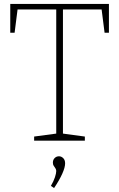

<svg xmlns="http://www.w3.org/2000/svg" viewBox="-20 -713 604 973"><path d="M32 -547V-693H532V-547H510L495 -665H299V-36L410 -21V0H153V-21L265 -36V-665H69L54 -547ZM238 229Q252 205 258.5 185Q265 165 265 154Q265 148 262.5 143Q260 138 257 134Q256 133 252 127Q248 121 248 111Q248 97 257 88Q266 79 279 79Q291 79 300.5 88.5Q310 98 310 115Q310 135 295.5 167.5Q281 200 254 240Z"/></svg>

Font: Bitter Pro ExtraLight
Style: Regular
Weight: 275
Designer: Sol Matas, and Bitter project Authors
Foundry: Sol Matas
Version: Version 1.010